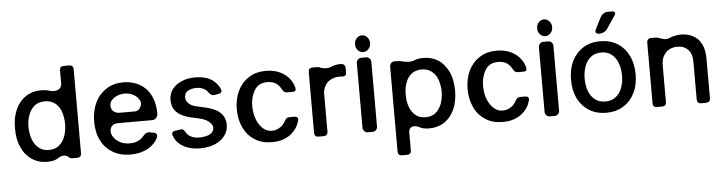

<svg xmlns="http://www.w3.org/2000/svg" viewBox="-54 -1040 5691 1506"><g transform="rotate(-5 2791.5 -287.0)"><path d="M476.6 -726.6Q460 -726.6 451.2 -718.8Q443.4 -710 443.4 -693.4Q443.4 -659.2 443.4 -591.8Q443.4 -556.6 414.1 -543Q384.8 -530.3 340.8 -543.9Q328.1 -547.9 312.5 -549.8Q297.9 -551.8 280.3 -551.8Q247.1 -551.8 217.8 -543.9Q188.5 -535.2 162.1 -518.6Q136.7 -502 116.2 -477.5Q95.7 -454.1 81.1 -422.9Q66.4 -390.6 58.6 -353.5Q51.8 -315.4 51.8 -271.5Q51.8 -226.6 58.6 -188.5Q66.4 -151.4 81.1 -120.1Q95.7 -87.9 116.2 -63.5Q136.7 -39.1 162.1 -22.5Q187.5 -5.9 216.8 2.9Q246.1 11.7 279.3 11.7Q304.7 11.7 325.2 7.8Q345.7 2.9 361.3 -4.9Q365.2 -7.8 369.1 -9.8Q373 -11.7 376 -14.6Q395.5 -26.4 417 -25.4Q438.5 -24.4 455.1 -7.8Q459 -2.9 464.8 -1Q471.7 1 479.5 1Q492.2 1 516.6 1Q533.2 1 542 -7.8Q550.8 -15.6 550.8 -32.2Q550.8 -252.9 550.8 -693.4Q550.8 -710 542 -718.8Q533.2 -726.6 516.6 -726.6Q516.6 -726.6 515.6 -726.6Q505.9 -726.6 496.1 -726.6Q486.3 -726.6 476.6 -726.6ZM417 -146.5Q409.2 -133.8 400.4 -123Q390.6 -112.3 379.9 -103.5Q379.9 -103.5 378.9 -102.5Q377.9 -102.5 377 -101.6Q361.3 -90.8 342.8 -85Q324.2 -80.1 302.7 -80.1Q279.3 -80.1 259.8 -85.9Q239.3 -92.8 223.6 -105.5Q208 -118.2 195.3 -135.7Q183.6 -152.3 174.8 -174.8Q167 -196.3 163.1 -220.7Q158.2 -246.1 158.2 -273.4Q158.2 -300.8 162.1 -324.2Q167 -348.6 174.8 -370.1Q182.6 -391.6 195.3 -408.2Q207 -425.8 222.7 -438.5Q239.3 -451.2 259.8 -457Q279.3 -462.9 303.7 -462.9Q324.2 -462.9 341.8 -458Q360.4 -453.1 375 -443.4Q376 -442.4 377.9 -441.4Q379.9 -440.4 380.9 -439.5Q393.6 -430.7 402.3 -418.9Q412.1 -408.2 419.9 -393.6Q421.9 -388.7 424.8 -383.8Q427.7 -377.9 429.7 -373Q437.5 -351.6 441.4 -326.2Q446.3 -301.8 446.3 -273.4Q446.3 -244.1 441.4 -218.8Q437.5 -193.4 428.7 -171.9Q428.7 -171.9 428.7 -171.9Q425.8 -165 422.9 -158.2Q419.9 -152.3 417 -146.5Z M1129.9 -242.2Q1151.4 -242.2 1163.1 -258.8Q1174.8 -275.4 1174.8 -291Q1174.8 -292 1174.8 -292Q1173.8 -326.2 1168.9 -354.5Q1164.1 -383.8 1154.3 -408.2Q1144.5 -434.6 1130.9 -456.1Q1117.2 -477.5 1099.6 -494.1Q1082 -510.7 1062.5 -522.5Q1043 -535.2 1020.5 -542Q999 -549.8 976.6 -553.7Q954.1 -557.6 930.7 -557.6Q891.6 -557.6 858.4 -548.8Q824.2 -540 795.9 -521.5Q767.6 -502.9 745.1 -478.5Q722.7 -453.1 707 -420.9Q691.4 -388.7 683.6 -351.6Q674.8 -313.5 674.8 -271.5Q674.8 -228.5 682.6 -191.4Q690.4 -153.3 707 -122.1Q722.7 -89.8 745.1 -65.4Q768.6 -41 797.9 -23.4Q827.1 -5.9 862.3 2.9Q896.5 11.7 937.5 11.7Q967.8 11.7 995.1 6.8Q1021.5 2.9 1044.9 -6.8Q1069.3 -15.6 1088.9 -29.3Q1108.4 -42 1124 -58.6Q1132.8 -67.4 1139.6 -77.1Q1146.5 -87.9 1152.3 -98.6Q1160.2 -113.3 1156.2 -127Q1151.4 -139.6 1134.8 -142.6Q1126 -144.5 1117.2 -145.5Q1107.4 -147.5 1099.6 -149.4Q1085 -151.4 1072.3 -144.5Q1059.6 -137.7 1049.8 -125Q1046.9 -121.1 1043.9 -118.2Q1041 -114.3 1038.1 -111.3Q1028.3 -102.5 1017.6 -95.7Q1006.8 -89.8 994.1 -85Q981.4 -80.1 967.8 -78.1Q954.1 -76.2 938.5 -76.2Q915 -76.2 894.5 -81.1Q874 -85.9 856.4 -96.7Q844.7 -103.5 834 -112.3Q824.2 -122.1 815.4 -132.8Q789.1 -168.9 800.8 -205.1Q812.5 -242.2 864.3 -242.2Q864.3 -242.2 865.2 -242.2Q931.6 -242.2 997.1 -242.2Q1063.5 -242.2 1129.9 -242.2ZM852.5 -446.3Q870.1 -458 889.6 -462.9Q909.2 -468.8 931.6 -468.8Q953.1 -468.8 970.7 -463.9Q989.3 -459 1004.9 -449.2Q1010.7 -446.3 1015.6 -442.4Q1021.5 -438.5 1026.4 -433.6Q1064.5 -397.5 1048.8 -360.4Q1034.2 -322.3 997.1 -322.3Q959 -322.3 882.8 -322.3Q863.3 -322.3 848.6 -328.1Q835 -335 826.2 -344.7Q810.5 -364.3 813.5 -389.6Q815.4 -416 835.9 -433.6Q835.9 -433.6 835.9 -433.6Q839.8 -437.5 843.8 -440.4Q847.7 -443.4 852.5 -446.3Z M1503.9 -75.2Q1574.2 -80.1 1593.8 -114.3Q1613.3 -148.4 1584 -179.7Q1571.3 -193.4 1550.8 -205.1Q1529.3 -215.8 1500 -222.7Q1480.5 -226.6 1457 -232.4Q1433.6 -237.3 1433.6 -237.3Q1395.5 -246.1 1368.2 -259.8Q1339.8 -273.4 1322.3 -292Q1303.7 -310.5 1294.9 -334Q1286.1 -358.4 1286.1 -386.7Q1286.1 -411.1 1293 -431.6Q1299.8 -453.1 1312.5 -470.7Q1326.2 -488.3 1344.7 -502.9Q1363.3 -516.6 1386.7 -526.4Q1410.2 -537.1 1436.5 -542Q1463.9 -546.9 1494.1 -546.9Q1538.1 -546.9 1572.3 -537.1Q1606.4 -528.3 1631.8 -508.8Q1650.4 -495.1 1664.1 -477.5Q1678.7 -460 1687.5 -439.5Q1694.3 -423.8 1688.5 -415Q1682.6 -405.3 1666 -402.3Q1658.2 -401.4 1650.4 -399.4Q1642.6 -398.4 1635.7 -396.5Q1618.2 -393.6 1607.4 -401.4Q1596.7 -408.2 1587.9 -420.9Q1586.9 -421.9 1585.9 -422.9Q1585 -424.8 1584 -425.8Q1578.1 -434.6 1569.3 -441.4Q1560.5 -447.3 1549.8 -453.1Q1539.1 -458 1525.4 -460.9Q1511.7 -463.9 1495.1 -463.9Q1485.4 -463.9 1475.6 -462.9Q1465.8 -460.9 1457 -459Q1414.1 -448.2 1405.3 -417Q1395.5 -384.8 1417 -357.4Q1426.8 -344.7 1441.4 -335.9Q1456.1 -327.1 1475.6 -322.3Q1503.9 -315.4 1561.5 -302.7Q1598.6 -293.9 1626 -280.3Q1654.3 -267.6 1671.9 -249Q1690.4 -231.4 1699.2 -208Q1709 -184.6 1709 -156.2Q1709 -131.8 1702.1 -110.4Q1695.3 -88.9 1680.7 -70.3Q1667 -50.8 1647.5 -36.1Q1627.9 -21.5 1603.5 -10.7Q1578.1 0 1549.8 4.9Q1520.5 10.7 1488.3 10.7Q1443.4 10.7 1406.2 1Q1369.1 -8.8 1340.8 -28.3Q1318.4 -43 1302.7 -62.5Q1288.1 -82 1279.3 -106.4Q1276.4 -114.3 1276.4 -120.1Q1276.4 -127 1279.3 -131.8Q1286.1 -141.6 1302.7 -143.6Q1311.5 -145.5 1321.3 -146.5Q1330.1 -147.5 1338.9 -149.4Q1359.4 -152.3 1368.2 -144.5Q1376 -136.7 1383.8 -123Q1388.7 -114.3 1395.5 -107.4Q1402.3 -99.6 1411.1 -94.7Q1425.8 -84 1444.3 -79.1Q1463.9 -74.2 1487.3 -74.2Q1499 -74.2 1509.8 -75.2Q1520.5 -76.2 1530.3 -79.1Q1521.5 -77.1 1503.9 -75.2Z M2242.2 -367.2Q2263.7 -367.2 2268.6 -375Q2271.5 -379.9 2271.5 -387.7Q2271.5 -392.6 2269.5 -400.4Q2265.6 -417 2257.8 -433.6Q2250 -449.2 2240.2 -462.9Q2224.6 -484.4 2205.1 -500Q2185.5 -515.6 2161.1 -527.3Q2136.7 -539.1 2109.4 -543.9Q2082 -549.8 2050.8 -549.8Q2012.7 -549.8 1978.5 -541Q1945.3 -532.2 1917 -513.7Q1888.7 -496.1 1866.2 -470.7Q1844.7 -446.3 1829.1 -415Q1813.5 -382.8 1805.7 -346.7Q1797.9 -309.6 1797.9 -268.6Q1797.9 -226.6 1805.7 -191.4Q1813.5 -155.3 1829.1 -123Q1843.8 -91.8 1865.2 -66.4Q1887.7 -42 1916 -24.4Q1944.3 -5.9 1978.5 2.9Q2012.7 11.7 2051.8 11.7Q2084 11.7 2112.3 5.9Q2140.6 0 2164.1 -11.7Q2188.5 -23.4 2207 -40Q2226.6 -55.7 2241.2 -77.1Q2251 -90.8 2257.8 -106.4Q2264.6 -122.1 2269.5 -138.7Q2273.4 -154.3 2266.6 -163.1Q2259.8 -171.9 2242.2 -171.9Q2230.5 -171.9 2206.1 -171.9Q2186.5 -171.9 2177.7 -162.1Q2168.9 -153.3 2162.1 -139.6Q2159.2 -134.8 2156.2 -129.9Q2153.3 -125 2149.4 -121.1Q2140.6 -110.4 2130.9 -102.5Q2120.1 -94.7 2108.4 -88.9Q2101.6 -85.9 2093.8 -83Q2085.9 -81.1 2078.1 -79.1Q2029.3 -71.3 1994.1 -99.6Q1960 -127.9 1941.4 -172.9Q1930.7 -198.2 1925.8 -225.6Q1920.9 -253.9 1920.9 -281.2Q1919.9 -347.7 1949.2 -401.4Q1978.5 -455.1 2040 -460Q2043 -460 2046.9 -460.9Q2049.8 -460.9 2053.7 -460.9Q2079.1 -460.9 2099.6 -454.1Q2120.1 -447.3 2134.8 -433.6Q2143.6 -425.8 2150.4 -417Q2157.2 -408.2 2162.1 -398.4Q2168.9 -384.8 2177.7 -376Q2187.5 -367.2 2207 -367.2Q2207 -367.2 2206.1 -367.2Q2214.8 -367.2 2224.6 -367.2Q2233.4 -367.2 2242.2 -367.2Z M2418.9 -543.9Q2402.3 -543.9 2393.6 -535.2Q2385.7 -526.4 2385.7 -509.8Q2385.7 -351.6 2385.7 -33.2Q2385.7 -17.6 2393.6 -8.8Q2402.3 0 2418.9 0Q2431.6 0 2458 0Q2474.6 0 2482.4 -8.8Q2491.2 -16.6 2491.2 -33.2Q2491.2 -132.8 2491.2 -332Q2491.2 -349.6 2496.1 -365.2Q2500 -380.9 2508.8 -394.5Q2516.6 -409.2 2528.3 -419.9Q2540 -430.7 2554.7 -438.5Q2569.3 -446.3 2585.9 -450.2Q2602.5 -454.1 2621.1 -454.1Q2627 -454.1 2632.8 -454.1Q2637.7 -454.1 2643.6 -453.1Q2659.2 -452.1 2668 -459Q2676.8 -465.8 2676.8 -481.4Q2676.8 -493.2 2676.8 -515.6Q2676.8 -532.2 2668 -542Q2660.2 -550.8 2643.6 -551.8Q2640.6 -551.8 2637.7 -551.8Q2634.8 -551.8 2631.8 -551.8Q2614.3 -551.8 2598.6 -547.9Q2582 -544.9 2567.4 -538.1Q2546.9 -528.3 2522.5 -529.3Q2498 -529.3 2471.7 -541Q2467.8 -542 2463.9 -543Q2460 -543.9 2455.1 -543.9Q2455.1 -543.9 2454.1 -543.9Q2445.3 -543.9 2436.5 -543.9Q2427.7 -543.9 2418.9 -543.9Z M2783.2 -742.2Q2775.4 -732.4 2770.5 -720.7Q2766.6 -709 2766.6 -695.3Q2766.6 -681.6 2770.5 -669.9Q2775.4 -659.2 2783.2 -649.4Q2792 -639.6 2802.7 -634.8Q2813.5 -629.9 2825.2 -629.9Q2837.9 -629.9 2848.6 -634.8Q2858.4 -639.6 2867.2 -649.4Q2876 -659.2 2880.9 -670.9Q2884.8 -682.6 2884.8 -696.3Q2884.8 -710 2880.9 -720.7Q2876 -732.4 2867.2 -742.2Q2858.4 -752 2848.6 -756.8Q2837.9 -761.7 2825.2 -761.7Q2813.5 -761.7 2802.7 -756.8Q2792 -752 2783.2 -742.2ZM2767.6 -550.8Q2767.6 -563.5 2779.3 -575.2Q2791 -586.9 2803.7 -586.9Q2814.5 -586.9 2825.2 -586.9Q2835.9 -586.9 2846.7 -586.9Q2859.4 -586.9 2871.1 -575.2Q2881.8 -563.5 2881.8 -550.8Q2881.8 -421.9 2881.8 -293Q2881.8 -164.1 2881.8 -36.1Q2881.8 -23.4 2871.1 -11.7Q2859.4 0 2846.7 0Q2835.9 0 2825.2 0Q2814.5 0 2803.7 0Q2791 0 2779.3 -11.7Q2767.6 -23.4 2767.6 -36.1Q2767.6 -164.1 2767.6 -293Q2767.6 -421.9 2767.6 -550.8Z M3407.2 -510.7Q3380.9 -526.4 3352.5 -535.2Q3323.2 -543 3291 -543Q3269.5 -543 3251 -540Q3233.4 -537.1 3218.8 -530.3Q3196.3 -521.5 3168 -523.4Q3138.7 -525.4 3107.4 -534.2Q3102.5 -535.2 3098.6 -535.2Q3094.7 -536.1 3089.8 -536.1Q3081.1 -536.1 3063.5 -536.1Q3045.9 -536.1 3035.2 -524.4Q3025.4 -511.7 3025.4 -496.1Q3025.4 -274.4 3025.4 169.9Q3025.4 185.5 3033.2 194.3Q3042 203.1 3058.6 203.1Q3071.3 203.1 3096.7 203.1Q3113.3 203.1 3121.1 194.3Q3129.9 186.5 3129.9 169.9Q3129.9 124 3129.9 31.2Q3129.9 -3.9 3155.3 -12.7Q3179.7 -21.5 3211.9 -4.9Q3227.5 3.9 3247.1 7.8Q3266.6 11.7 3292 11.7Q3324.2 11.7 3353.5 2.9Q3381.8 -4.9 3408.2 -21.5Q3433.6 -39.1 3453.1 -62.5Q3472.7 -85.9 3487.3 -117.2Q3502 -148.4 3508.8 -185.5Q3516.6 -223.6 3516.6 -266.6Q3516.6 -309.6 3508.8 -347.7Q3502 -384.8 3487.3 -416Q3487.3 -416 3487.3 -416Q3472.7 -446.3 3452.1 -469.7Q3432.6 -494.1 3407.2 -510.7ZM3346.7 -102.5Q3331.1 -90.8 3311.5 -84Q3292 -78.1 3268.6 -78.1Q3245.1 -78.1 3226.6 -84Q3208 -89.8 3192.4 -101.6Q3176.8 -113.3 3165 -129.9Q3153.3 -146.5 3144.5 -168Q3136.7 -189.5 3131.8 -213.9Q3127.9 -239.3 3127.9 -267.6Q3127.9 -295.9 3131.8 -320.3Q3135.7 -344.7 3144.5 -365.2Q3152.3 -386.7 3164.1 -403.3Q3175.8 -419.9 3191.4 -430.7Q3207 -442.4 3226.6 -448.2Q3246.1 -454.1 3268.6 -454.1Q3291 -454.1 3311.5 -448.2Q3331.1 -442.4 3346.7 -429.7Q3362.3 -418 3375 -401.4Q3386.7 -384.8 3394.5 -363.3Q3402.3 -341.8 3406.2 -318.4Q3411.1 -293.9 3411.1 -267.6Q3411.1 -241.2 3406.2 -216.8Q3402.3 -192.4 3394.5 -170.9Q3394.5 -170.9 3394.5 -170.9Q3385.7 -149.4 3374 -132.8Q3362.3 -115.2 3346.7 -102.5Z M4059.6 -367.2Q4081.1 -367.2 4085.9 -375Q4088.9 -379.9 4088.9 -387.7Q4088.9 -392.6 4086.9 -400.4Q4083 -417 4075.2 -433.6Q4067.4 -449.2 4057.6 -462.9Q4042 -484.4 4022.5 -500Q4002.9 -515.6 3978.5 -527.3Q3954.1 -539.1 3926.8 -543.9Q3899.4 -549.8 3868.2 -549.8Q3830.1 -549.8 3795.9 -541Q3762.7 -532.2 3734.4 -513.7Q3706.1 -496.1 3683.6 -470.7Q3662.1 -446.3 3646.5 -415Q3630.9 -382.8 3623 -346.7Q3615.2 -309.6 3615.2 -268.6Q3615.2 -226.6 3623 -191.4Q3630.9 -155.3 3646.5 -123Q3661.1 -91.8 3682.6 -66.4Q3705.1 -42 3733.4 -24.4Q3761.7 -5.9 3795.9 2.9Q3830.1 11.7 3869.1 11.7Q3901.4 11.7 3929.7 5.9Q3958 0 3981.4 -11.7Q4005.9 -23.4 4024.4 -40Q4043.9 -55.7 4058.6 -77.1Q4068.4 -90.8 4075.2 -106.4Q4082 -122.1 4086.9 -138.7Q4090.8 -154.3 4084 -163.1Q4077.1 -171.9 4059.6 -171.9Q4047.9 -171.9 4023.4 -171.9Q4003.9 -171.9 3995.1 -162.1Q3986.3 -153.3 3979.5 -139.6Q3976.6 -134.8 3973.6 -129.9Q3970.7 -125 3966.8 -121.1Q3958 -110.4 3948.2 -102.5Q3937.5 -94.7 3925.8 -88.9Q3918.9 -85.9 3911.1 -83Q3903.3 -81.1 3895.5 -79.1Q3846.7 -71.3 3811.5 -99.6Q3777.3 -127.9 3758.8 -172.9Q3748 -198.2 3743.2 -225.6Q3738.3 -253.9 3738.3 -281.2Q3737.3 -347.7 3766.6 -401.4Q3795.9 -455.1 3857.4 -460Q3860.4 -460 3864.3 -460.9Q3867.2 -460.9 3871.1 -460.9Q3896.5 -460.9 3917 -454.1Q3937.5 -447.3 3952.1 -433.6Q3960.9 -425.8 3967.8 -417Q3974.6 -408.2 3979.5 -398.4Q3986.3 -384.8 3995.1 -376Q4004.9 -367.2 4024.4 -367.2Q4024.4 -367.2 4023.4 -367.2Q4032.2 -367.2 4042 -367.2Q4050.8 -367.2 4059.6 -367.2Z M4216.8 -742.2Q4209 -732.4 4204.1 -720.7Q4200.2 -709 4200.2 -695.3Q4200.2 -681.6 4204.1 -669.9Q4209 -659.2 4216.8 -649.4Q4225.6 -639.6 4236.3 -634.8Q4247.1 -629.9 4258.8 -629.9Q4271.5 -629.9 4282.2 -634.8Q4292 -639.6 4300.8 -649.4Q4309.6 -659.2 4314.5 -670.9Q4318.4 -682.6 4318.4 -696.3Q4318.4 -710 4314.5 -720.7Q4309.6 -732.4 4300.8 -742.2Q4292 -752 4282.2 -756.8Q4271.5 -761.7 4258.8 -761.7Q4247.1 -761.7 4236.3 -756.8Q4225.6 -752 4216.8 -742.2ZM4201.2 -550.8Q4201.2 -563.5 4212.9 -575.2Q4224.6 -586.9 4237.3 -586.9Q4248 -586.9 4258.8 -586.9Q4269.5 -586.9 4280.3 -586.9Q4293 -586.9 4304.7 -575.2Q4315.4 -563.5 4315.4 -550.8Q4315.4 -421.9 4315.4 -293Q4315.4 -164.1 4315.4 -36.1Q4315.4 -23.4 4304.7 -11.7Q4293 0 4280.3 0Q4269.5 0 4258.8 0Q4248 0 4237.3 0Q4224.6 0 4212.9 -11.7Q4201.2 -23.4 4201.2 -36.1Q4201.2 -164.1 4201.2 -293Q4201.2 -421.9 4201.2 -550.8Z M4658.2 -648.4Q4653.3 -638.7 4653.3 -631.8Q4653.3 -626 4656.2 -622.1Q4662.1 -612.3 4680.7 -612.3H4685.5Q4704.1 -612.3 4720.7 -622.1Q4738.3 -630.9 4748 -646.5Q4763.7 -668.9 4780.3 -695.3Q4797.9 -720.7 4813.5 -744.1Q4820.3 -753.9 4820.3 -760.7Q4819.3 -764.6 4818.4 -767.6Q4813.5 -777.3 4795.9 -777.3H4763.7Q4745.1 -777.3 4729.5 -767.6Q4713.9 -757.8 4705.1 -741.2Q4694.3 -719.7 4681.6 -695.3Q4669.9 -669.9 4658.2 -648.4ZM4683.6 10.7Q4607.4 10.7 4549.8 -24.4Q4493.2 -59.6 4460.9 -122.1Q4429.7 -185.5 4429.7 -270.5Q4429.7 -355.5 4460.9 -418.9Q4493.2 -482.4 4549.8 -517.6Q4607.4 -552.7 4683.6 -552.7Q4760.7 -552.7 4817.4 -517.6Q4875 -482.4 4906.2 -418.9Q4938.5 -355.5 4938.5 -270.5Q4938.5 -185.5 4906.2 -122.1Q4875 -59.6 4817.4 -24.4Q4760.7 10.7 4683.6 10.7ZM4684.6 -78.1Q4734.4 -78.1 4766.6 -104.5Q4799.8 -130.9 4815.4 -174.8Q4831.1 -217.8 4831.1 -270.5Q4831.1 -323.2 4815.4 -366.2Q4799.8 -410.2 4766.6 -437.5Q4734.4 -463.9 4684.6 -463.9Q4633.8 -463.9 4601.6 -437.5Q4568.4 -410.2 4552.7 -366.2Q4537.1 -323.2 4537.1 -270.5Q4537.1 -217.8 4552.7 -174.8Q4568.4 -130.9 4601.6 -104.5Q4633.8 -78.1 4684.6 -78.1Z M5502.9 -33.2Q5502.9 -137.7 5502.9 -344.7Q5502.9 -378.9 5497.1 -407.2Q5492.2 -434.6 5480.5 -458Q5468.8 -480.5 5453.1 -498Q5436.5 -514.6 5416 -526.4Q5394.5 -538.1 5370.1 -543.9Q5346.7 -549.8 5318.4 -549.8Q5294.9 -549.8 5274.4 -544.9Q5253.9 -541 5236.3 -534.2Q5208 -520.5 5186.5 -525.4Q5164.1 -530.3 5140.6 -539.1Q5136.7 -541 5130.9 -542Q5125 -543 5119.1 -543Q5107.4 -543 5084 -543Q5067.4 -543 5059.6 -534.2Q5050.8 -525.4 5050.8 -508.8Q5050.8 -350.6 5050.8 -33.2Q5050.8 -16.6 5058.6 -7.8Q5067.4 0 5084 0Q5096.7 0 5123 0Q5139.6 0 5147.5 -7.8Q5156.2 -16.6 5156.2 -33.2Q5156.2 -128.9 5156.2 -322.3Q5156.2 -341.8 5160.2 -358.4Q5163.1 -376 5169.9 -390.6Q5170.9 -391.6 5171.9 -392.6Q5172.9 -394.5 5172.9 -395.5Q5181.6 -410.2 5192.4 -421.9Q5203.1 -433.6 5217.8 -441.4Q5232.4 -449.2 5248 -453.1Q5264.6 -457 5283.2 -457Q5309.6 -457 5331.1 -449.2Q5351.6 -440.4 5367.2 -423.8Q5382.8 -407.2 5390.6 -384.8Q5398.4 -361.3 5398.4 -332Q5398.4 -232.4 5398.4 -32.2Q5398.4 -16.6 5406.2 -7.8Q5415 1 5431.6 1Q5444.3 1 5470.7 1Q5470.7 0 5469.7 0Q5486.3 0 5495.1 -8.8Q5502.9 -16.6 5502.9 -33.2Z"/></g></svg>

Font: DeepSea
Style: Medium
Weight: 500
Designer: Stem
Version: Version 3.019;git-0a5106e0b